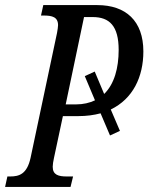

<svg xmlns="http://www.w3.org/2000/svg" viewBox="-37 -734 583 754"><path d="M-17 0H240L250 -41H225C193 -41 170 -47 170 -79C170 -86 172 -102 175 -114L210 -278H270C303 -278 332 -282 358 -289L395 -202L434 -220L398 -304C485 -346 526 -432 526 -532C526 -652 457 -714 345 -714H133L124 -673H135C168 -673 191 -667 191 -635C191 -628 189 -617 187 -605L83 -114C69 -50 38 -41 3 -41H-8ZM261 -324H221L293 -667H327C393 -667 429 -632 429 -538C429 -467 412 -404 372 -365L335 -453L296 -435L336 -340C315 -330 290 -324 261 -324Z"/></svg>

Font: Noto Serif ExtraCondensed
Style: Italic
Weight: 400
Width: 2
Italic angle: -12°
Designer: Monotype Design Team
Foundry: Monotype Imaging Inc.
Version: Version 2.014